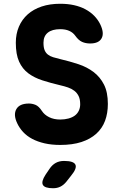

<svg xmlns="http://www.w3.org/2000/svg" viewBox="-20 -760 640 1020"><path d="M380 -570Q368 -587 348 -596Q328 -605 300 -605Q257 -605 234 -586.5Q211 -568 211 -533Q211 -508 217 -493.5Q223 -479 234.5 -470Q246 -461 262.5 -456Q279 -451 300 -446Q351 -434 396.5 -419Q442 -404 477 -377.5Q512 -351 532.5 -310.5Q553 -270 553 -208Q553 -158 538 -118Q523 -78 491.5 -49.5Q460 -21 412.5 -5.5Q365 10 300 10Q254 10 217 1.5Q180 -7 151.5 -22Q123 -37 103 -58.5Q83 -80 71 -106Q50 -151 67 -180.5Q84 -210 134 -210Q151 -210 168.5 -203Q186 -196 203 -170Q216 -150 241 -137.5Q266 -125 300 -125Q324 -125 344 -130.5Q364 -136 377.5 -146Q391 -156 398.5 -171.5Q406 -187 406 -206Q406 -233 397.5 -250Q389 -267 374.5 -278Q360 -289 341 -295.5Q322 -302 300 -307Q249 -319 205.5 -333Q162 -347 130.5 -370.5Q99 -394 81.5 -432.5Q64 -471 64 -533Q64 -580 80.5 -618.5Q97 -657 127.5 -684Q158 -711 201.5 -725.5Q245 -740 300 -740Q340 -740 373.5 -732.5Q407 -725 434 -710.5Q461 -696 480.5 -676Q500 -656 512 -632Q535 -585 520 -557Q505 -529 459 -529Q435 -529 416 -537.5Q397 -546 380 -570ZM222 168 243 137Q257 116 276 105.5Q295 95 320 95Q371 95 380.5 114.5Q390 134 358 173L332 206Q318 223 301 231.5Q284 240 262 240Q218 240 208 222.5Q198 205 222 168Z"/></svg>

Font: Maple Mono NL ExtraBold
Style: Regular
Weight: 800
Monospace: yes
Designer: subframe7536
Version: Version 7.000